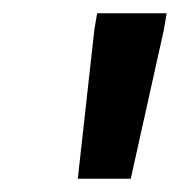

<svg xmlns="http://www.w3.org/2000/svg" viewBox="-20 -670 272 290"><path d="M97.5 -400 122.5 -625 126.7 -650H231.7L227.5 -625L177.5 -400Z"/></svg>

Font: Familjen Grotesk GF Medium
Style: Italic
Weight: 500
Designer: Anders Wikstroem, Jonas Baeckman, Matilda Gysing, Kristian Moeller
Foundry: Familjen STHML AB
Version: Version 2.000; Beta; Release 4; Build 6